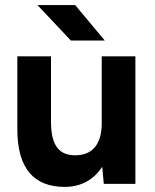

<svg xmlns="http://www.w3.org/2000/svg" viewBox="-20 -721 608 753"><path d="M387 0H511V-500H379V-238C379 -155 342 -111 273 -112C217 -113 180 -143 180 -244V-500H48V-217C47 -58 115 12 234 12C297 12 348 -16 381 -67ZM258 -562H391L275 -701H127Z"/></svg>

Font: HB Figtree Prototype
Style: Bold
Weight: 700
Designer: Alfredo Marco Pradil
Foundry: Hanken Design Co.®
Version: Version 1.002;Glyphs 3.2 (3228)